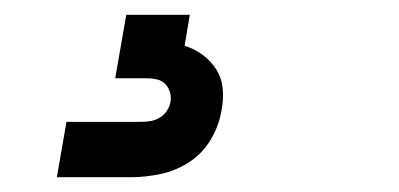

<svg xmlns="http://www.w3.org/2000/svg" viewBox="-20 -20 540 260"><path d="M57 220 70 145H170Q177 145 183.5 144Q190 143 196 139.5Q202 136 206 130Q210 124 211 117Q212 111 210 104.5Q208 98 203.5 93.5Q199 89 192.5 87.5Q186 86 179 86H136L151 0H237L230 42Q243 46 254 54Q265 62 272.5 73.5Q280 85 281.5 99.5Q283 114 280 129Q277 149 266 168Q255 187 237 199Q219 211 198 215.5Q177 220 157 220Z"/></svg>

Font: Iosevka Semibold Oblique
Style: Regular
Weight: 600
Italic angle: -9°
Monospace: yes
Designer: Belleve Invis
Foundry: Belleve Invis
Version: Version 32.5.0; ttfautohint (v1.8.4)